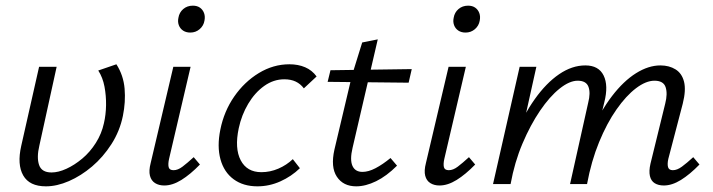

<svg xmlns="http://www.w3.org/2000/svg" viewBox="-20 -650 2517 678"><path d="M142 8Q84 8 62 -30.5Q40 -69 55 -135L118 -414H180L119 -136Q109 -94 118 -67.5Q127 -41 162 -41Q186 -41 214.5 -54Q243 -67 270.5 -90Q298 -113 318.5 -145.5Q339 -178 347 -215Q354 -245 354.5 -278.5Q355 -312 349 -344Q343 -376 327 -401L391 -423Q416 -384 420 -337Q424 -290 414 -241Q403 -187 373.5 -141Q344 -95 305 -62Q266 -29 223.5 -10.5Q181 8 142 8Z M560 5Q541 5 527.5 -3.5Q514 -12 509.5 -29.5Q505 -47 512 -74L592 -414H653L577 -89Q573 -71 575.5 -60Q578 -49 593 -49Q608 -49 624.5 -61.5Q641 -74 664 -95L686 -69Q652 -34 620.5 -14.5Q589 5 560 5ZM652 -535Q637 -535 626.5 -542Q616 -549 611.5 -561Q607 -573 610 -587Q613 -606 627 -618Q641 -630 661 -630Q676 -630 686 -623Q696 -616 700.5 -604Q705 -592 702 -577Q699 -559 685 -547Q671 -535 652 -535Z M889 8Q839 8 805 -17Q771 -42 758.5 -87.5Q746 -133 758 -192Q771 -257 807 -309Q843 -361 894 -392Q945 -423 1002 -423Q1033 -423 1057.5 -412.5Q1082 -402 1098 -380L1053 -338Q1041 -354 1024 -362Q1007 -370 984 -370Q946 -370 913 -346.5Q880 -323 856.5 -283.5Q833 -244 823 -197Q808 -126 830 -84Q852 -42 903 -42Q934 -42 963 -54.5Q992 -67 1014 -88L1039 -56Q1009 -27 970 -9.5Q931 8 889 8Z M1238 8Q1192 8 1169.5 -26Q1147 -60 1161 -122L1223 -384L1259 -500L1314 -511L1225 -128Q1215 -86 1224.5 -64.5Q1234 -43 1260 -43Q1281 -43 1306 -56Q1331 -69 1359 -92L1382 -65Q1345 -28 1308 -10Q1271 8 1238 8ZM1137 -361 1147 -402 1434 -406 1423 -358Z M1532 5Q1513 5 1499.5 -3.5Q1486 -12 1481.5 -29.5Q1477 -47 1484 -74L1564 -414H1625L1549 -89Q1545 -71 1547.5 -60Q1550 -49 1565 -49Q1580 -49 1596.5 -61.5Q1613 -74 1636 -95L1658 -69Q1624 -34 1592.5 -14.5Q1561 5 1532 5ZM1624 -535Q1609 -535 1598.5 -542Q1588 -549 1583.5 -561Q1579 -573 1582 -587Q1585 -606 1599 -618Q1613 -630 1633 -630Q1648 -630 1658 -623Q1668 -616 1672.5 -604Q1677 -592 1674 -577Q1671 -559 1657 -547Q1643 -535 1624 -535Z M2324 5Q2305 5 2292 -3Q2279 -11 2275 -28.5Q2271 -46 2277 -72L2329 -284Q2338 -319 2330.5 -342Q2323 -365 2291 -365Q2261 -365 2226 -338.5Q2191 -312 2157 -263.5Q2123 -215 2095.5 -148Q2068 -81 2053 0H2009Q2032 -101 2066 -179Q2100 -257 2141 -310.5Q2182 -364 2226 -391.5Q2270 -419 2312 -419Q2343 -419 2365.5 -405Q2388 -391 2395.5 -361.5Q2403 -332 2391 -284L2340 -89Q2336 -71 2339 -60Q2342 -49 2356 -49Q2371 -49 2388 -61.5Q2405 -74 2428 -95L2450 -69Q2416 -34 2384.5 -14.5Q2353 5 2324 5ZM1721 0 1815 -414H1874L1782 0ZM1743 0Q1763 -90 1795.5 -166.5Q1828 -243 1868.5 -300Q1909 -357 1954.5 -388Q2000 -419 2047 -419Q2094 -419 2111.5 -383.5Q2129 -348 2114 -289L2044 0H1993L2057 -287Q2066 -322 2058 -343.5Q2050 -365 2020 -365Q1991 -365 1956 -337Q1921 -309 1887 -259Q1853 -209 1825 -143Q1797 -77 1783 0Z"/></svg>

Font: Ysabeau Office
Style: Italic
Weight: 400
Italic angle: -12°
Designer: Christian Thalmann (Catharsis Fonts)
Version: Version 2.001;gftools[0.9.30]; featfreeze: tnum,lnum,ss02